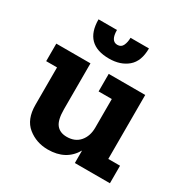

<svg xmlns="http://www.w3.org/2000/svg" viewBox="-154 -782 892 920"><g transform="rotate(30 292.5 -322.0)"><path d="M410 -653Q410 -582 370.5 -548.5Q331 -515 268 -515Q131 -515 131 -653H233Q233 -592 270 -592Q291 -592 299.5 -610.5Q308 -629 308 -653ZM571 0H377V-69Q332 9 232 9Q168 9 121 -29Q74 -67 74 -147V-354H14V-451H203V-197Q203 -138 222.5 -113.5Q242 -89 280 -89Q326 -89 351.5 -119Q377 -149 377 -196V-354H304V-451H506V-97H571Z"/></g></svg>

Font: Zilla Slab Bold
Style: Bold
Weight: 700
Designer: Typotheque.com
Foundry: Typotheque type foundry
Version: Version 1.1; 2017; ttfautohint (v1.6)